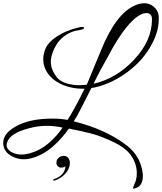

<svg xmlns="http://www.w3.org/2000/svg" viewBox="-25 -870 1004 1190"><path d="M959 -750C959 -758 959 -766 958 -775C954 -816 912 -850 872 -850C852 -850 832 -846 813 -837C732 -803 661 -708 598 -551L513 -345C480 -341 442 -338 389 -353C363 -360 342 -373 327 -391C282 -451 287 -491 296 -528C313 -585 342 -627 385 -654C410 -670 436 -680 465 -683C482 -686 499 -691 496 -698C493 -705 480 -704 463 -700C354 -675 279 -619 258 -571C248 -547 243 -525 243 -504C243 -465 257 -429 285 -398C328 -350 404 -320 488 -320H499C459 -238 424 -174 394 -127C366 -132 335 -135 300 -135C203 -135 127 -118 70 -85C20 -56 -5 -23 -5 15C-5 53 14 81 52 100C96 123 152 126 225 90C286 61 345 6 402 -73C457 -62 501 -53 534 -44C567 -36 606 -22 651 -2C696 17 732 38 757 60C832 127 832 222 811 264C790 311 800 301 826 292C857 277 873 231 849 156C834 107 804 65 760 31C673 -36 564 -85 432 -118L453 -152C471 -185 500 -242 541 -324C612 -336 680 -365 746 -410C813 -456 865 -510 902 -572C940 -634 959 -693 959 -750ZM917 -751C917 -662 880 -579 806 -500C732 -421 648 -372 555 -351C582 -408 612 -463 643 -517C682 -592 720 -653 758 -700C807 -759 848 -789 882 -789C905 -789 917 -776 917 -751ZM363 -79C316 -12 264 35 209 62C172 79 138 88 107 88C62 88 16 64 16 29C16 23 17 17 20 10C33 -27 78 -55 155 -75C228 -95 298 -94 363 -79ZM408 139C408 115 393 96 370 96C347 96 328 112 325 132C321 167 354 179 381 161C377 199 354 225 313 239C308 240 305 243 305 246C305 251 310 250 314 249C361 233 408 192 408 139Z"/></svg>

Font: VL Great Vibes
Style: Regular
Weight: 400
Designer: Robert E. Leuschke
Foundry: Robert E. Leuschke
Version: Version 1.001